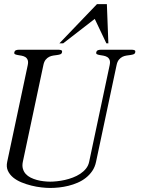

<svg xmlns="http://www.w3.org/2000/svg" viewBox="-20 -909 693 936"><path d="M91.3 -120.1Q87.4 -101.1 91.6 -86.4Q95.7 -71.8 105.5 -61Q115.2 -50.3 129.4 -43.2Q143.6 -36.1 159.7 -31.7Q175.8 -27.3 192.9 -25.4Q210 -23.4 225.1 -23.4Q239.3 -23.4 257.8 -25.4Q276.4 -27.3 296.1 -31.7Q315.9 -36.1 335.2 -43.5Q354.5 -50.8 370.8 -61.5Q387.2 -72.3 398.9 -86.7Q410.6 -101.1 414.6 -120.1L514.6 -591.3Q518.1 -607.9 514.2 -617.2Q510.3 -626.5 502.4 -631.1Q494.6 -635.7 484.9 -637.5Q475.1 -639.2 466.6 -640.6Q458 -642.1 452.9 -644.5Q447.8 -647 449.2 -653.8Q451.2 -662.1 457.8 -664.3Q464.4 -666.5 470.7 -666.5H623.5Q629.9 -666.5 635.5 -664.3Q641.1 -662.1 639.2 -653.8Q637.7 -647 631.3 -644.5Q625 -642.1 616.2 -640.9Q607.4 -639.6 596.9 -638.2Q586.4 -636.7 576.9 -632.1Q567.4 -627.4 559.6 -617.9Q551.8 -608.4 548.3 -591.3L448.2 -120.1Q442.9 -94.7 429.7 -75.4Q416.5 -56.2 398.4 -42Q380.4 -27.8 358.4 -18.3Q336.4 -8.8 313.5 -3.2Q290.5 2.4 267.6 4.9Q244.6 7.3 224.1 7.3Q206.1 7.3 182.1 4.6Q158.2 2 133.3 -4.2Q108.4 -10.3 84.7 -20Q61 -29.8 43.9 -43.9Q26.9 -58.1 18.3 -76.9Q9.8 -95.7 15.1 -120.1L115.2 -591.3Q118.7 -607.9 114.7 -617.2Q110.8 -626.5 103 -631.1Q95.2 -635.7 85.4 -637.5Q75.7 -639.2 67.1 -640.6Q58.6 -642.1 53.5 -644.5Q48.3 -647 49.8 -653.8Q51.8 -662.1 58.3 -664.3Q64.9 -666.5 71.3 -666.5H266.6Q272.9 -666.5 278.6 -664.3Q284.2 -662.1 282.2 -653.8Q280.8 -647 274.4 -644.5Q268.1 -642.1 259.3 -640.9Q250.5 -639.6 240 -638.2Q229.5 -636.7 220 -632.1Q210.4 -627.4 202.6 -617.9Q194.8 -608.4 191.4 -591.3ZM498.5 -697.8 441.9 -816.9 288.1 -697.8H269.5L452.6 -888.7H501L508.3 -697.8Z"/></svg>

Font: Atsinvsda
Style: Italic
Weight: 400
Italic angle: -12°
Designer: Al Webster
Foundry: Al Webster and Michael Everson
Version: Version 2.000